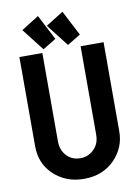

<svg xmlns="http://www.w3.org/2000/svg" viewBox="-101 -1009 789 1086"><g transform="rotate(-10 293.0 -466.0)"><path d="M194.8 -942.4 269.5 -798.3 193.4 -752 94.2 -879.4ZM335.4 -942.4 410.2 -798.3 334 -752 234.9 -879.4ZM51.3 -732.4H183.1V-225.6Q183.1 -177.7 210 -146Q241.2 -108.9 293 -108.9Q342.3 -108.9 376 -147Q402.8 -177.2 402.8 -225.6V-732.4H534.7V-220.2Q534.7 -128.4 470.7 -61.5Q402.3 9.8 293 9.8Q185.1 9.8 113.8 -61.5Q51.3 -124 51.3 -220.2Z"/></g></svg>

Font: Consola Mono
Style: Bold
Weight: 700
Monospace: yes
Designer: Wojciech Kalinowski "wmk69" (wmk69@o2.pl)
Foundry: Wojciech Kalinowski "wmk69" (wmk69@o2.pl)
Version: Version 2.1.0